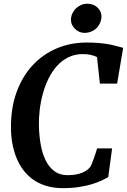

<svg xmlns="http://www.w3.org/2000/svg" viewBox="-20 -979 666 1007"><path d="M422.4 -806.6Q408.2 -806.6 395.3 -812.5Q382.3 -818.4 372.6 -828.1Q362.8 -837.9 357.2 -850.3Q351.6 -862.8 352.1 -876.5Q352.5 -893.6 359.6 -908.7Q366.7 -923.8 378.4 -935.1Q390.1 -946.3 405.5 -952.9Q420.9 -959.5 438 -959.5Q454.6 -959.5 468.5 -953.9Q482.4 -948.2 492.2 -938.7Q502 -929.2 507.3 -917Q512.7 -904.8 512.2 -891.6Q511.7 -874.5 505.1 -859.1Q498.5 -843.8 486.8 -832Q475.1 -820.3 458.7 -813.5Q442.4 -806.6 422.4 -806.6ZM310.1 7.8Q260.7 7.8 221.4 -4.4Q182.1 -16.6 152.1 -38.3Q122.1 -60.1 100.3 -89.8Q78.6 -119.6 64.9 -154.8Q51.3 -189.9 44.4 -229Q37.6 -268.1 37.6 -308.6Q36.6 -411.1 66.4 -493.9Q96.2 -576.7 149.4 -634.8Q202.6 -692.9 275.6 -724.4Q348.6 -755.9 434.1 -755.9Q470.7 -755.9 498 -753.4Q525.4 -751 545.7 -747.6Q565.9 -744.1 580.8 -740Q595.7 -735.8 608.4 -732.9L626 -728L594.2 -540.5H503.9L488.8 -679.7Q474.6 -686.5 456.5 -690.9Q438.5 -695.3 414.6 -695.3Q371.6 -695.3 337.6 -678.2Q303.7 -661.1 277.8 -632.1Q252 -603 233.6 -564.9Q215.3 -526.9 204.1 -485.1Q192.9 -443.4 188 -400.4Q183.1 -357.4 184.1 -318.8Q185.5 -263.7 194.3 -216.6Q203.1 -169.4 221.2 -134.5Q239.3 -99.6 267.3 -79.8Q295.4 -60.1 335 -60.1Q347.7 -60.1 363.8 -61.8Q379.9 -63.5 396.2 -68.1Q412.6 -72.8 427.5 -81.3Q442.4 -89.8 453.1 -103.5Q456.5 -107.4 461.7 -120.4Q466.8 -133.3 472.4 -148.9Q478 -164.6 482.7 -179.2Q487.3 -193.8 489.3 -200.7H567.9L547.9 -50.3Q534.7 -42.5 513.7 -32.5Q492.7 -22.5 463.4 -13.4Q434.1 -4.4 395.8 1.7Q357.4 7.8 310.1 7.8Z"/></svg>

Font: Brush Lettering One
Style: Bold Italic
Weight: 400
Italic angle: -7°
Designer: Eben Sorkin
Foundry: Eben Sorkin
Version: Version 1.001